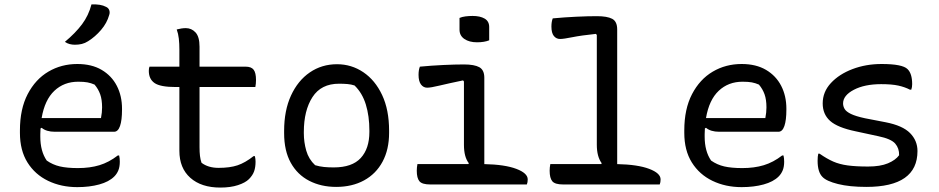

<svg xmlns="http://www.w3.org/2000/svg" viewBox="-20 -833 4240 867"><path d="M329 -544Q394 -544 439 -517.5Q484 -491 507.5 -445.5Q531 -400 531 -342V-338Q531 -290 522 -264Q513 -238 495 -238H228Q189 -238 168 -256L163 -253Q162 -241 162 -227V-216Q162 -150 191 -108Q218 -89 250.5 -81.5Q283 -74 332 -74Q386 -74 429 -87Q472 -100 512 -131H518Q521 -119 521 -103Q521 -80 514.5 -64Q508 -48 496 -36Q472 -12 428 0Q384 12 329 12Q256 12 197 -16.5Q138 -45 104 -99.5Q70 -154 70 -233V-244Q70 -341 105 -408Q140 -475 198.5 -509.5Q257 -544 329 -544ZM333 -464Q269 -464 225.5 -423Q182 -382 168 -300H436Q441 -325 441 -348Q441 -383 432.5 -407Q424 -431 407 -451Q391 -458 375 -461Q359 -464 333 -464ZM393 -813Q435 -815 459 -802Q470 -797 473.5 -786.5Q477 -776 473 -765Q463 -729 436.5 -698Q410 -667 378 -647Q364 -638 349.5 -634.5Q335 -631 318 -631Q306 -631 294.5 -634Q283 -637 273 -644Q321 -684 350.5 -723.5Q380 -763 393 -813Z M655 -532H790V-609Q790 -636 787.5 -658.5Q785 -681 778 -700Q801 -706 819 -706Q845 -706 863 -686.5Q881 -667 881 -622V-532H1089Q1115 -532 1125.5 -518Q1136 -504 1136 -472Q1136 -454 1133 -440H881V-168Q881 -146 883 -129Q885 -112 890 -98Q920 -75 967 -75Q1018 -75 1052.5 -86.5Q1087 -98 1125 -128H1131Q1134 -115 1134 -103Q1134 -78 1127.5 -59.5Q1121 -41 1104 -24Q1088 -8 1054.5 3Q1021 14 975 14Q889 14 839.5 -30Q790 -74 790 -152V-440H774Q704 -440 678 -458Q652 -476 652 -513Q652 -525 655 -532Z M1502 -543Q1567 -543 1620.5 -507Q1674 -471 1705.5 -404Q1737 -337 1737 -243V-233Q1737 -158 1707.5 -103Q1678 -48 1624 -18.5Q1570 11 1498 11Q1430 11 1376.5 -16.5Q1323 -44 1293 -98Q1263 -152 1263 -232V-242Q1263 -334 1294 -401.5Q1325 -469 1379 -506Q1433 -543 1502 -543ZM1511 -455Q1430 -455 1391 -394.5Q1352 -334 1352 -237V-231Q1352 -191 1363 -152.5Q1374 -114 1403 -87Q1423 -81 1443 -79Q1463 -77 1487 -77Q1570 -77 1609 -119.5Q1648 -162 1648 -237V-243Q1648 -309 1632 -361Q1616 -413 1581 -447Q1566 -452 1549 -453.5Q1532 -455 1511 -455Z M1865 -92H2095L2097 -96Q2075 -124 2075 -179V-465L2071 -470Q2004 -456 1964.5 -446.5Q1925 -437 1909 -437Q1892 -437 1881 -451.5Q1870 -466 1870 -495Q1870 -517 1876 -532Q1929 -537 1982 -539.5Q2035 -542 2075 -542Q2122 -542 2144.5 -529.5Q2167 -517 2167 -482V-92Q2260 -90 2311.5 -70.5Q2363 -51 2363 -23Q2363 -16 2362 -10.5Q2361 -5 2359 0H1923Q1886 0 1874 -14.5Q1862 -29 1862 -62Q1862 -77 1865 -92ZM2055 -752Q2066 -757 2082 -759Q2098 -761 2114 -761Q2148 -761 2168.5 -749Q2189 -737 2189 -711V-651Q2167 -642 2134 -642Q2099 -642 2077 -657Q2055 -672 2055 -699Z M2465 -92H2695L2697 -96Q2675 -126 2675 -179V-675L2671 -680Q2604 -673 2564.5 -665Q2525 -657 2509 -657Q2492 -657 2481 -670.5Q2470 -684 2470 -713Q2470 -735 2476 -750Q2529 -755 2582 -757.5Q2635 -760 2675 -760Q2722 -760 2744.5 -748Q2767 -736 2767 -700V-92Q2860 -90 2911.5 -70.5Q2963 -51 2963 -23Q2963 -16 2962 -10.5Q2961 -5 2959 0H2523Q2486 0 2474 -14.5Q2462 -29 2462 -62Q2462 -77 2465 -92Z M3329 -544Q3394 -544 3439 -517.5Q3484 -491 3507.5 -445.5Q3531 -400 3531 -342V-338Q3531 -290 3522 -264Q3513 -238 3495 -238H3228Q3189 -238 3168 -256L3163 -253Q3162 -241 3162 -227V-216Q3162 -150 3191 -108Q3218 -89 3250.5 -81.5Q3283 -74 3332 -74Q3386 -74 3429 -87Q3472 -100 3512 -131H3518Q3521 -119 3521 -103Q3521 -80 3514.5 -64Q3508 -48 3496 -36Q3472 -12 3428 0Q3384 12 3329 12Q3256 12 3197 -16.5Q3138 -45 3104 -99.5Q3070 -154 3070 -233V-244Q3070 -341 3105 -408Q3140 -475 3198.5 -509.5Q3257 -544 3329 -544ZM3333 -464Q3269 -464 3225.5 -423Q3182 -382 3168 -300H3436Q3441 -325 3441 -348Q3441 -383 3432.5 -407Q3424 -431 3407 -451Q3391 -458 3375 -461Q3359 -464 3333 -464Z M3900 -81Q3955 -81 3989.5 -95.5Q4024 -110 4040 -132Q4041 -163 4022.5 -184.5Q4004 -206 3946 -218L3844 -240Q3762 -257 3728.5 -287Q3695 -317 3695 -366Q3695 -418 3732 -458Q3769 -498 3829.5 -521Q3890 -544 3961 -544Q4055 -544 4078 -521Q4099 -501 4099 -453Q4099 -446 4098 -440Q4097 -434 4095 -428H4089Q4066 -440 4036.5 -446.5Q4007 -453 3959 -453Q3884 -453 3835.5 -427.5Q3787 -402 3787 -366Q3787 -353 3794 -341Q3801 -329 3822.5 -318.5Q3844 -308 3886 -299L3979 -281Q4056 -266 4089.5 -232Q4123 -198 4123 -151Q4123 11 3892 11Q3816 11 3764 -2Q3712 -15 3694 -34Q3672 -56 3672 -107Q3672 -127 3675 -139H3681Q3714 -116 3742.5 -103.5Q3771 -91 3808 -86Q3845 -81 3900 -81Z"/></svg>

Font: Recursive Mn Csl St
Style: Regular
Weight: 400
Monospace: yes
Version: Version 1.079;hotconv 1.0.112;makeotfexe 2.5.65598; ttfautoh